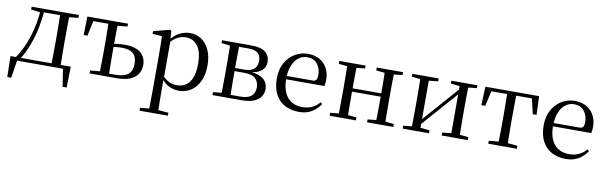

<svg xmlns="http://www.w3.org/2000/svg" viewBox="-50 -1026 5602 1780"><g transform="rotate(10 2751.0 -136.0)"><path d="M545.9 0H70.9L95.2 -21.1L65.5 165.4H28.3L24.3 -31.1H591.3L587.3 165.4H549.3L520.2 -21.5ZM410.1 0Q411.3 -24.4 411.8 -65.3Q412.3 -106.3 412.8 -150.3Q413.3 -194.3 413.3 -228.5V-288.3Q413.3 -321.7 412.8 -365.7Q412.3 -409.7 411.8 -450.7Q411.3 -491.8 410.1 -516H497.7Q496.7 -491.8 496.2 -450.7Q495.7 -409.7 495.2 -365.7Q494.7 -321.7 494.7 -288.3V-228.5Q494.7 -194.3 495.2 -150.3Q495.7 -106.3 496.2 -65.3Q496.7 -24.4 497.7 0ZM137.7 -489.1V-516H239.7V-477.4H230.6ZM455.1 -477.4V-516H583.1V-489.1L471.5 -477.4ZM74.8 -30.4Q139.2 -123.1 178.8 -249.2Q218.4 -375.4 226.8 -516H260.6Q255 -425.3 237.6 -337.1Q220.2 -248.8 189.2 -169.3Q174.3 -128.8 155.7 -90.6Q137.1 -52.5 114.1 -19.1V-6.8ZM239.7 -484.1V-516H456.9V-484.1Z M909.5 0V-29.4H1013.2Q1092.4 -29.4 1131 -60.8Q1169.7 -92.3 1169.7 -159.7Q1169.7 -224.7 1135.5 -255.6Q1101.4 -286.6 1028.6 -286.6Q999.2 -286.6 971.3 -283.2Q943.5 -279.8 915.3 -273.8V-304.8Q949 -310.5 983.2 -314.6Q1017.3 -318.7 1051.2 -318.7Q1121.8 -318.7 1165.6 -298.4Q1209.5 -278.1 1230.1 -242.8Q1250.7 -207.5 1250.7 -162.8Q1250.7 -117.1 1228.1 -80.3Q1205.5 -43.4 1157.3 -21.7Q1109.1 0 1031 0ZM864.2 0Q865.2 -24.4 866.1 -65.3Q867 -106.3 867.5 -150.3Q868 -194.3 868 -228.5V-288.3Q868 -321.7 867.5 -365.7Q867 -409.7 866.1 -450.7Q865.2 -491.8 864.2 -516H953.4Q952.4 -491.8 951.8 -450.7Q951.2 -409.7 950.7 -365.7Q950.2 -321.7 950.2 -288.3V-228.5Q950.2 -194.3 950.7 -150.3Q951.2 -106.3 951.8 -65.3Q952.4 -24.4 953.4 0ZM658.2 -341.2 662.7 -516H909.9V-483.7H689.6L730.2 -513.4L693.9 -341.2ZM773.4 0V-27.8L893.4 -38.6H909.5V0ZM909.9 -477.4V-516H1044.9V-489.1L929.8 -477.4Z M1289.5 259.8V232.4L1400.7 222.2H1438.5L1557.2 232.4V259.8ZM1374.5 259.8Q1375.5 225.6 1376 185.1Q1376.5 144.5 1377 103.1Q1377.5 61.7 1377.5 26.7V-286.8Q1377.5 -338.2 1377 -379.5Q1376.5 -420.7 1374.5 -457.5L1285.5 -462.4V-487.9L1438.9 -528L1451.9 -519.6L1457.9 -435.3L1459.7 -430.1V-78.7L1458.5 -68.7V26.5Q1458.5 60.7 1459 102.2Q1459.5 143.7 1460 184.7Q1460.5 225.6 1461.5 259.8ZM1615.6 14.6Q1571.1 14.6 1526.2 -5.1Q1481.3 -24.9 1443.2 -77.1H1430.4L1444.3 -105.1Q1481.5 -63.7 1516.4 -48.2Q1551.2 -32.7 1592.5 -32.7Q1636.2 -32.7 1671.6 -55.1Q1707.1 -77.6 1728.3 -128.1Q1749.5 -178.6 1749.5 -260.8Q1749.5 -374.9 1707.5 -429.7Q1665.4 -484.5 1596.9 -484.5Q1559.4 -484.5 1522 -466.8Q1484.5 -449.1 1440.2 -398.2L1429.6 -425H1440.5Q1479.9 -481.5 1529.2 -506.1Q1578.6 -530.6 1629.3 -530.6Q1690.5 -530.6 1737.2 -498Q1784 -465.4 1811.1 -405.4Q1838.2 -345.3 1838.2 -262.6Q1838.2 -177.1 1809.5 -114.8Q1780.7 -52.4 1730.4 -18.9Q1680.2 14.6 1615.6 14.6Z M1930.5 0V-27.8L2039.7 -38.6L2053.2 -31.3H2187.6Q2257.8 -31.3 2290.7 -59.7Q2323.7 -88.1 2323.7 -140.4Q2323.7 -192.3 2291.8 -223.4Q2260 -254.6 2181.6 -254.6H2053.2V-283.7H2179Q2301.9 -283.7 2301.9 -387.5Q2301.9 -434.3 2274.2 -459Q2246.4 -483.7 2182 -483.7H2053.2L2039.7 -477.4L1930.5 -489.1V-516H2204.6Q2297.5 -516 2339.2 -482.3Q2380.8 -448.6 2380.8 -391.7Q2380.8 -362.3 2366.7 -335.8Q2352.5 -309.3 2317.1 -291.2Q2281.7 -273.1 2217.5 -267.5L2220.1 -274.5Q2287.6 -271.7 2328.4 -254Q2369.1 -236.3 2387.6 -206.6Q2406 -177 2406 -136.9Q2406 -101.9 2386.6 -70.8Q2367.2 -39.6 2323.2 -19.8Q2279.2 0 2204.6 0ZM2010.1 0Q2011.3 -24.4 2011.8 -65.3Q2012.3 -106.3 2012.8 -150.3Q2013.3 -194.3 2013.3 -228.5V-288.3Q2013.3 -321.7 2012.8 -365.7Q2012.3 -409.7 2011.8 -450.7Q2011.3 -491.8 2010.1 -516H2096.8Q2095.8 -491.8 2095.3 -450.2Q2094.8 -408.7 2094.3 -361.2Q2093.8 -313.7 2093.8 -272V-228.5Q2093.8 -194.3 2094.3 -150.3Q2094.8 -106.3 2095.3 -65.3Q2095.8 -24.4 2096.8 0Z M2746.3 14.6Q2672.5 14.6 2614.6 -15.4Q2556.7 -45.5 2524.1 -106.2Q2491.4 -167 2491.4 -256.8Q2491.4 -341.1 2525.5 -402.5Q2559.6 -463.8 2615.8 -497.2Q2672 -530.6 2737.9 -530.6Q2803.2 -530.6 2849.4 -503.3Q2895.6 -475.9 2920.1 -429.2Q2944.7 -382.4 2944.7 -323.2Q2944.7 -286.8 2938.4 -262.9H2529.6V-294.2H2820.3Q2846.6 -294.2 2856 -308.2Q2865.3 -322.1 2865.3 -352.3Q2865.3 -416.2 2831.2 -457.5Q2797.2 -498.8 2735.6 -498.8Q2691.8 -498.8 2656 -471.6Q2620.1 -444.5 2599 -392.8Q2577.9 -341.2 2577.9 -268.7Q2577.9 -188 2602.4 -135.9Q2626.9 -83.8 2669.9 -59.4Q2713 -35 2768.5 -35Q2821.5 -35 2860.8 -53.7Q2900.2 -72.3 2930.7 -108.1L2946.6 -94.3Q2914 -43.5 2864 -14.4Q2814 14.6 2746.3 14.6Z M3113.1 0Q3114.3 -24.4 3114.8 -65.3Q3115.3 -106.3 3115.8 -150.3Q3116.3 -194.3 3116.3 -228.5V-288.3Q3116.3 -321.7 3115.8 -365.7Q3115.3 -409.7 3114.8 -450.7Q3114.3 -491.8 3113.1 -516H3202.3Q3201.3 -491.8 3200.8 -450.2Q3200.3 -408.7 3199.8 -363.1Q3199.3 -317.5 3199.3 -279.8V-260.2Q3199.3 -210.2 3199.8 -159.3Q3200.3 -108.5 3200.8 -66.4Q3201.3 -24.4 3202.3 0ZM3465.4 0Q3467.4 -24.4 3467.9 -66.4Q3468.4 -108.5 3468.9 -159.3Q3469.4 -210.2 3469.4 -260.2V-279.8Q3469.4 -317.5 3468.9 -363.1Q3468.4 -408.7 3467.9 -450.2Q3467.4 -491.8 3465.4 -516H3553.9Q3552.9 -491.8 3552.4 -450.7Q3551.9 -409.7 3551.4 -365.7Q3550.9 -321.7 3550.9 -288.3V-228.5Q3550.9 -194.3 3551.4 -150.3Q3551.9 -106.3 3552.4 -65.3Q3552.9 -24.4 3553.9 0ZM3033.5 0V-27.8L3142.7 -38.6H3174.7L3281.3 -27.8V0ZM3033.5 -489.1V-516H3281.3V-489.1L3174.7 -477.4H3142.7ZM3386.6 0V-27.8L3494.8 -38.6H3527.8L3633.7 -27.8V0ZM3386.6 -489.1V-516H3633.7V-489.1L3527.8 -477.4H3494.8ZM3157 -256V-287.5H3509.9V-256Z M3721.5 0V-27.8L3829.7 -38.6H3864.3L3969.3 -27.8V0ZM4088.9 0V-27.8L4191.6 -38.6H4226L4334.2 -27.8V0ZM3801.1 0Q3802.3 -24.4 3802.8 -65.3Q3803.3 -106.3 3803.8 -150.3Q3804.3 -194.3 3804.3 -228.5V-288.3Q3804.3 -321.7 3803.8 -365.7Q3803.3 -409.7 3802.8 -450.7Q3802.3 -491.8 3801.1 -516H3882.7V0ZM3860.1 -46.9 3824.9 -65.8H3836.3L4013.2 -265.6L4194 -470.9L4227.7 -451H4216.4L4038.1 -249.4ZM4173.1 0V-516H4254.4Q4253.4 -491.8 4252.9 -450.7Q4252.4 -409.7 4251.9 -365.7Q4251.4 -321.7 4251.4 -288.3V-228.5Q4251.4 -194.3 4251.9 -150.3Q4252.4 -106.3 4252.9 -65.3Q4253.4 -24.4 4254.4 0ZM3721.5 -489.1V-516H3969.3V-489.1L3865.1 -477.4H3830.7ZM4088.9 -489.1V-516H4334.2V-489.1L4226.8 -477.4H4192.4Z M4402.3 -341.2 4409.1 -516H4914.9L4921.7 -341.2H4886.1L4845.8 -513.4L4888.2 -483.7H4435.7L4478.2 -513.4L4438.3 -341.2ZM4527.2 0V-27.8L4641.9 -38.6H4682.3L4796.8 -27.8V0ZM4618.2 0Q4619.2 -24.4 4619.8 -65.3Q4620.4 -106.3 4620.9 -150.3Q4621.4 -194.3 4621.4 -228.5V-288.3Q4621.4 -321.7 4620.9 -365.7Q4620.4 -409.7 4619.8 -450.7Q4619.2 -491.8 4618.2 -516H4705.8Q4704.8 -491.8 4704.3 -450.7Q4703.8 -409.7 4703.3 -365.7Q4702.8 -321.7 4702.8 -288.3V-228.5Q4702.8 -194.3 4703.3 -150.3Q4703.8 -106.3 4704.3 -65.3Q4704.8 -24.4 4705.8 0Z M5258.3 14.6Q5184.5 14.6 5126.6 -15.4Q5068.7 -45.5 5036.1 -106.2Q5003.4 -167 5003.4 -256.8Q5003.4 -341.1 5037.5 -402.5Q5071.6 -463.8 5127.8 -497.2Q5184 -530.6 5249.9 -530.6Q5315.2 -530.6 5361.4 -503.3Q5407.6 -475.9 5432.1 -429.2Q5456.7 -382.4 5456.7 -323.2Q5456.7 -286.8 5450.4 -262.9H5041.6V-294.2H5332.3Q5358.6 -294.2 5368 -308.2Q5377.3 -322.1 5377.3 -352.3Q5377.3 -416.2 5343.2 -457.5Q5309.2 -498.8 5247.6 -498.8Q5203.8 -498.8 5168 -471.6Q5132.1 -444.5 5111 -392.8Q5089.9 -341.2 5089.9 -268.7Q5089.9 -188 5114.4 -135.9Q5138.9 -83.8 5181.9 -59.4Q5225 -35 5280.5 -35Q5333.5 -35 5372.8 -53.7Q5412.2 -72.3 5442.7 -108.1L5458.6 -94.3Q5426 -43.5 5376 -14.4Q5326 14.6 5258.3 14.6Z"/></g></svg>

Font: Noto Serif KR ExtraLight
Style: Regular
Weight: 200
Designer: Ryoko NISHIZUKA 西塚涼子 (kana & ideographs); Frank Grießhammer (Latin, Greek & Cyrillic); Wenlong ZHANG 张文龙 (bopomofo); San
Foundry: Adobe
Version: Version 2.002-H1;hotconv 1.1.0;makeotfexe 2.6.0